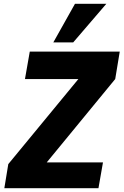

<svg xmlns="http://www.w3.org/2000/svg" viewBox="-20 -999 656 1019"><path d="M24 -128 396 -579.5H112.5L138 -725H615.5L591.5 -579.5L228 -137H526.5L502.5 0H3ZM263 -774 378 -979H544.5L368.5 -774Z"/></svg>

Font: JuliaMono ExtraBold
Style: Italic
Weight: 800
Italic angle: -9°
Monospace: yes
Designer: cormullion
Foundry: corm
Version: Version 0.057; ttfautohint (v1.8.4)